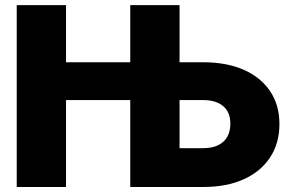

<svg xmlns="http://www.w3.org/2000/svg" viewBox="-20 -748 1168 768"><path d="M46.9 0V-727.5H244.1V-499H501V-727.5H698.2V-499H792Q886.2 -499 954.6 -469Q1022.9 -439 1060.3 -383.5Q1097.7 -328.1 1097.7 -252Q1097.7 -174.8 1060.3 -118.2Q1022.9 -61.5 954.6 -30.8Q886.2 0 792 0H501V-347.7H244.1V0ZM698.2 -347.7V-155.3H792Q844.7 -155.3 873 -180.9Q901.4 -206.5 901.4 -253.9Q901.4 -298.8 873 -323.2Q844.7 -347.7 792 -347.7Z"/></svg>

Font: Inter Black
Style: Regular
Weight: 900
Designer: Rasmus Andersson
Foundry: rsms
Version: Version 4.000;git-a52131595